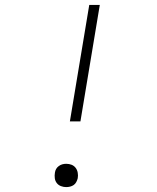

<svg xmlns="http://www.w3.org/2000/svg" viewBox="-20 -755 640 783"><path d="M265 -260 344 -735H387L308 -260ZM250 8Q239 8 228.5 4Q218 0 211.5 -8.5Q205 -17 203.5 -28Q202 -39 204 -51Q205 -59 209 -66Q213 -73 220 -78Q227 -83 234.5 -85Q242 -87 250 -87Q262 -87 272 -83Q282 -79 288.5 -70.5Q295 -62 297 -50.5Q299 -39 297 -28Q295 -20 291 -12.5Q287 -5 280.5 -0.5Q274 4 266 6Q258 8 250 8Z"/></svg>

Font: Iosevka Curly Slab XLtEx
Style: Italic
Weight: 200
Width: 7
Italic angle: -9°
Monospace: yes
Designer: Belleve Invis
Foundry: Belleve Invis
Version: Version 11.1.0; ttfautohint (v1.8.3)